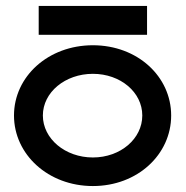

<svg xmlns="http://www.w3.org/2000/svg" viewBox="-20 -614 625 645"><path d="M110 -594V-497H474V-594ZM292 -366C385 -366 458 -304 458 -226C458 -148 385 -85 292 -85C199 -85 124 -148 124 -226C124 -304 199 -366 292 -366ZM292 11C442 11 555 -95 555 -226C555 -357 442 -462 292 -462C142 -462 27 -357 27 -226C27 -95 142 11 292 11Z"/></svg>

Font: Charger
Style: ExBd
Weight: 400
Designer: Jasper
Foundry: Cannot Into Space Fonts
Version: Version 0.99